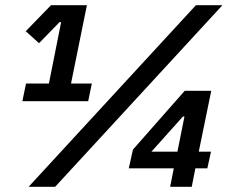

<svg xmlns="http://www.w3.org/2000/svg" viewBox="-20 -718 920 738"><path d="M319 -329H66L80 -397H168L215 -633H209L130 -552L79 -598L176 -698H314L253 -397H333ZM90 0 733 -698H835L192 0ZM717 0H634L648 -71H475L491 -143L690 -369H792L744 -135H791L777 -71H731ZM662 -135 689 -270H683L562 -135Z"/></svg>

Font: IBM Plex Sans SemiBold
Style: Italic
Weight: 600
Italic angle: -11.31°
Designer: Mike Abbink, Paul van der Laan, Pieter van Rosmalen
Foundry: Bold Monday
Version: Version 3.201